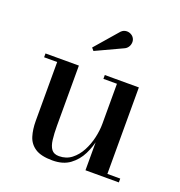

<svg xmlns="http://www.w3.org/2000/svg" viewBox="-128 -801 861 919"><g transform="rotate(20 303.0 -341.5)"><path d="M238.5 10Q180.5 10 150.5 -9.8Q120.5 -29.5 110 -63.5Q99.5 -97.5 99.5 -141V-440.5H33V-460H203V-155Q203 -113 206.8 -82.8Q210.5 -52.5 222.8 -36.2Q235 -20 261 -20Q298 -20 325 -41Q352 -62 369.5 -95Q387 -128 395.5 -165.5Q404 -203 404 -236L416 -238Q416 -204 408.2 -161.8Q400.5 -119.5 381 -80.2Q361.5 -41 327 -15.5Q292.5 10 238.5 10ZM404 0V-440.5H335V-460H508.5V-19.5H574V0ZM244.5 -549.5 233 -563 330 -675Q341 -689 355 -691.8Q369 -694.5 381.2 -689Q393.5 -683.5 399.5 -673.5Q406 -663.5 405.2 -650.5Q404.5 -637.5 397.2 -627Q390 -616.5 377.5 -611.5Z"/></g></svg>

Font: Bodoni Moda 11pt Medium
Style: Regular
Weight: 500
Designer: Owen Earl
Foundry: indestructible type
Version: Version 2.004